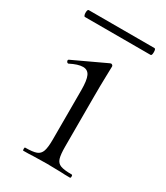

<svg xmlns="http://www.w3.org/2000/svg" viewBox="-137 -573 548 635"><g transform="rotate(30 137.5 -255.5)"><path d="M57 -12Q86 -12 99.5 -17Q113 -22 118 -36.5Q123 -51 123 -81V-270Q123 -307 115.5 -323Q108 -339 90 -339Q71 -339 42 -324H41Q37 -324 35 -329Q33 -334 37 -336L161 -394L165 -395Q167 -395 169.5 -393Q172 -391 172 -388Q172 -382 171 -348.5Q170 -315 170 -271V-81Q170 -51 174.5 -36.5Q179 -22 192.5 -17Q206 -12 235 -12Q238 -12 238 -6Q238 0 235 0Q212 0 199 -1L146 -2L94 -1Q80 0 57 0Q55 0 55 -6Q55 -12 57 -12ZM7 -498Q7 -511 12 -511H263Q268 -511 268 -498Q268 -485 263 -485H12Q10 -485 8.5 -489Q7 -493 7 -498Z"/></g></svg>

Font: Cormorant Infant Light
Style: Regular
Weight: 300
Designer: Christian Thalmann (Catharsis Fonts)
Version: Version 3.000